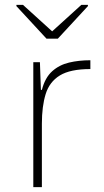

<svg xmlns="http://www.w3.org/2000/svg" viewBox="-20 -764 426 784"><path d="M116 0V-510H143L147 -397H151Q164 -447 193 -473Q222 -499 262 -508.5Q302 -518 349 -518V-482Q267 -482 224.5 -456Q182 -430 166.5 -380Q151 -330 151 -259V0ZM170 -606 47 -739V-744H74L193 -636L312 -744H339V-739L216 -606Z"/></svg>

Font: Saira Expanded Thin
Style: Regular
Weight: 250
Width: 7
Designer: Hector Gatti with collaboration of the Omnibus-Type team
Foundry: Omnibus-Type
Version: Version 1.101